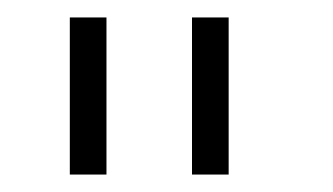

<svg xmlns="http://www.w3.org/2000/svg" viewBox="-20 -740 382 220"><path d="M60 -540V-720H102V-540ZM200 -540V-720H242V-540Z"/></svg>

Font: Vela Sans GX ExtLt
Style: Regular
Weight: 200
Designer: Principal design: Mikhail Sharanda - project Manrope.
Design modification: Ravid Balaliev
Foundry: Mikhail Sharanda
Version: Version 1.001